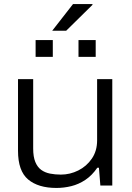

<svg xmlns="http://www.w3.org/2000/svg" viewBox="-20 -917 650 949"><path d="M259 12Q169 12 119 -30Q69 -72 69 -172V-526H144V-183Q144 -142 154.5 -116.5Q165 -91 183.5 -77.5Q202 -64 227 -59Q252 -54 281 -54Q326 -54 367 -74.5Q408 -95 434 -133Q460 -171 460 -223V-526H535V0H476L469 -88H461Q435 -50 402 -28Q369 -6 332.5 3Q296 12 259 12ZM156 -636V-719H241V-636ZM368 -636V-719H453V-636ZM238 -765 341 -897H437V-893L307 -765Z"/></svg>

Font: Archivo SemiExpanded Light
Style: Regular
Weight: 300
Width: 6
Designer: Hector Gatti
Foundry: Omnibus-Type
Version: Version 2.001